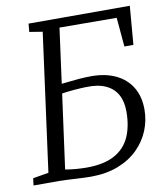

<svg xmlns="http://www.w3.org/2000/svg" viewBox="-84 -813 777 890"><g transform="rotate(-10 305.0 -368.5)"><path d="M271 6Q254.5 6 235 5Q215.5 4 195.8 3Q176 2 157.5 1Q139 0 123.5 0H3L7 -33.5L81 -46L168.5 -694.5L107 -704.5L110.5 -743H587L572 -561.5H529.5L517.5 -698.5L248.5 -700L213.5 -441.5Q225.5 -442.5 247.5 -445.2Q269.5 -448 297.5 -450.2Q325.5 -452.5 355 -452.5Q420.5 -452.5 469 -429.5Q517.5 -406.5 544 -363Q570.5 -319.5 570.5 -257.5Q570.5 -206 551 -158.8Q531.5 -111.5 493.5 -74.2Q455.5 -37 399.8 -15.5Q344 6 271 6ZM259.5 -39Q341 -39 391 -66Q441 -93 463.8 -143.5Q486.5 -194 486.5 -263.5Q486.5 -311 468.2 -343.5Q450 -376 413.5 -392.5Q377 -409 321.5 -407Q297.5 -406.5 264.8 -403.8Q232 -401 207.5 -397L160 -47.5Q182.5 -43.5 209.8 -41.2Q237 -39 259.5 -39Z"/></g></svg>

Font: Merriweather 28pt Light
Style: Italic
Weight: 300
Italic angle: -7.8°
Version: Version 2.101